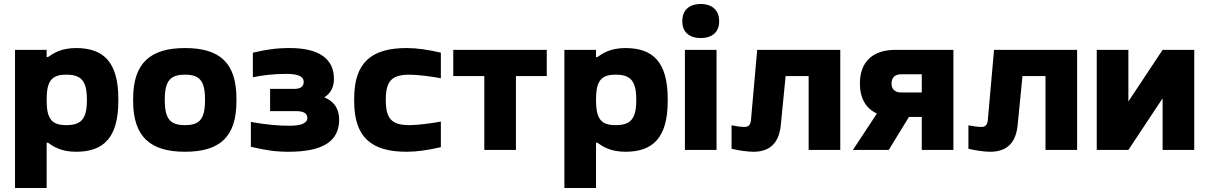

<svg xmlns="http://www.w3.org/2000/svg" viewBox="-20 -749 6034 959"><path d="M571 -244V-256C571 -439 497 -509 360 -509C283 -509 244 -481 220 -464H213V-500H55V190H213V-36H220C244 -19 283 9 360 9C497 9 571 -61 571 -244ZM213 -248V-252C213 -347 240 -376 311 -376C384 -376 414 -347 414 -252V-248C414 -153 384 -124 311 -124C240 -124 213 -153 213 -248Z M645 -256V-244C645 -66 731 9 904 9C1079 9 1161 -66 1161 -244V-256C1161 -434 1079 -509 904 -509C731 -509 645 -434 645 -256ZM803 -248V-252C803 -348 833 -376 904 -376C976 -376 1004 -347 1004 -252V-248C1004 -153 976 -124 904 -124C833 -124 803 -152 803 -248Z M1450 -305H1329V-194H1460C1497 -194 1515 -182 1515 -160C1515 -134 1485 -121 1427 -121C1368 -121 1311 -126 1233 -140V-16C1305 1 1354 9 1422 9C1585 9 1674 -39 1674 -151C1674 -205 1650 -242 1600 -263C1632 -283 1648 -314 1648 -355C1648 -455 1574 -509 1427 -509C1357 -509 1309 -501 1243 -486V-363C1293 -373 1342 -380 1412 -380C1468 -380 1497 -367 1497 -340C1497 -317 1481 -305 1450 -305Z M1749 -256V-244C1749 -64 1834 9 2011 9C2062 9 2117 1 2182 -14V-142C2143 -134 2067 -124 2027 -124C1941 -124 1907 -151 1907 -248V-252C1907 -349 1941 -376 2027 -376C2067 -376 2143 -366 2182 -358V-486C2117 -501 2062 -509 2011 -509C1834 -509 1749 -436 1749 -256Z M2399 0H2557V-369H2711V-500H2244V-369H2399Z M3315 -244V-256C3315 -439 3241 -509 3104 -509C3027 -509 2988 -481 2964 -464H2957V-500H2799V190H2957V-36H2964C2988 -19 3027 9 3104 9C3241 9 3315 -61 3315 -244ZM2957 -248V-252C2957 -347 2984 -376 3055 -376C3128 -376 3158 -347 3158 -252V-248C3158 -153 3128 -124 3055 -124C2984 -124 2957 -153 2957 -248Z M3401 -500V0H3559V-500ZM3388 -641C3388 -591 3421 -559 3480 -559C3539 -559 3572 -591 3572 -641V-644C3572 -697 3538 -729 3480 -729C3420 -729 3388 -696 3388 -644Z M3880 -125 3904 -369H4019V0H4177V-500H3762L3731 -150C3729 -124 3717 -115 3700 -115C3681 -115 3659 -118 3634 -123V-6C3666 2 3713 9 3743 9C3832 9 3872 -42 3880 -125Z M4742 -500H4452C4339 -500 4275 -440 4275 -332C4275 -258 4305 -207 4360 -182L4240 0H4419L4520 -165H4584V0H4742ZM4433 -332C4433 -362 4451 -378 4481 -378H4584V-287H4481C4451 -287 4433 -303 4433 -332Z M5063 -125 5087 -369H5202V0H5360V-500H4945L4914 -150C4912 -124 4900 -115 4883 -115C4864 -115 4842 -118 4817 -123V-6C4849 2 4896 9 4926 9C5015 9 5055 -42 5063 -125Z M5458 0H5616L5787 -258V0H5945V-500H5787L5616 -242V-500H5458Z"/></svg>

Font: LT Wave Alt Black
Style: Regular
Weight: 900
Designer: Daniel Lyons
Version: Version 2.5 (Glyphs App)